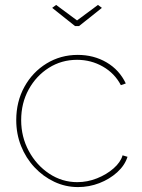

<svg xmlns="http://www.w3.org/2000/svg" viewBox="-20 -750 578 780"><path d="M297 10Q246 10 200.5 -11.5Q155 -33 120 -70.5Q85 -108 65.5 -157Q46 -206 46 -262Q46 -337 79 -397Q112 -457 169 -492Q226 -527 296 -527Q361 -527 413 -496.5Q465 -466 491 -411L471 -404Q446 -452 398 -479.5Q350 -507 293 -507Q230 -507 178.5 -474.5Q127 -442 96.5 -386.5Q66 -331 66 -262Q66 -194 97 -136.5Q128 -79 180 -44.5Q232 -10 294 -10Q335 -10 374 -25.5Q413 -41 441.5 -66Q470 -91 478 -119L498 -113Q487 -78 456 -50Q425 -22 383.5 -6Q342 10 297 10ZM208 -730 293 -667 378 -730 394 -718 301 -644H285L192 -718Z"/></svg>

Font: Raleway Thin Thin
Style: Regular
Weight: 250
Version: Version 4.026